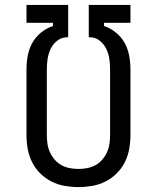

<svg xmlns="http://www.w3.org/2000/svg" viewBox="-20 -755 640 783"><path d="M300 8Q272 8 243.5 3Q215 -2 189.5 -15Q164 -28 143.5 -48.5Q123 -69 110.5 -94.5Q98 -120 93 -148Q88 -176 88 -205V-471Q88 -499 93 -527Q98 -555 111.5 -579.5Q125 -604 147 -622Q169 -640 196 -649V-662H88V-735H258V-603H251Q229 -602 212 -588Q195 -574 186 -554.5Q177 -535 174 -514Q171 -493 171 -471V-205Q171 -187 173.5 -169Q176 -151 183.5 -134.5Q191 -118 203 -104Q215 -90 230.5 -81.5Q246 -73 264 -69.5Q282 -66 300 -66Q318 -66 336 -69.5Q354 -73 369.5 -81.5Q385 -90 397 -104Q409 -118 416.5 -134.5Q424 -151 426.5 -169Q429 -187 429 -205V-471Q429 -493 426 -514Q423 -535 414 -554.5Q405 -574 388 -588Q371 -602 349 -603H342V-735H512V-662H404V-649Q431 -640 453 -622Q475 -604 488.5 -579.5Q502 -555 507 -527Q512 -499 512 -471V-205Q512 -176 507 -148Q502 -120 489.5 -94.5Q477 -69 456.5 -48.5Q436 -28 410.5 -15Q385 -2 356.5 3Q328 8 300 8Z"/></svg>

Font: Iosevka Fixed Extended
Style: Regular
Weight: 400
Width: 7
Monospace: yes
Designer: Belleve Invis
Foundry: Belleve Invis
Version: Version 24.1.1; ttfautohint (v1.8.4)